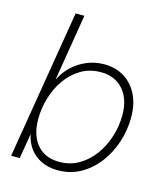

<svg xmlns="http://www.w3.org/2000/svg" viewBox="-110 -813 783 906"><g transform="rotate(15 281.0 -359.5)"><path d="M256.3 9.3Q211.4 9.3 176.8 -7.1Q142.1 -23.4 120.1 -52.5Q98.1 -81.5 90.3 -119.1H88.9L68.8 0H26.9L147 -727.5H189.9L136.7 -403.3H137.7Q155.8 -440.9 186.5 -469.5Q217.3 -498 256.6 -514.4Q295.9 -530.8 340.3 -530.8Q397 -530.8 439 -504.6Q481 -478.5 504.2 -431.4Q527.3 -384.3 527.3 -320.8Q527.3 -259.8 508.3 -200.9Q489.3 -142.1 453.6 -94.7Q418 -47.4 368.2 -19Q318.4 9.3 256.3 9.3ZM252.9 -30.8Q306.2 -30.8 348.6 -55.7Q391.1 -80.6 421.4 -122.1Q451.7 -163.6 468 -215.1Q484.4 -266.6 484.4 -320.3Q484.4 -399.9 443.8 -445.3Q403.3 -490.7 335 -490.7Q280.8 -490.7 238.3 -465.6Q195.8 -440.4 166 -398.4Q136.2 -356.4 120.8 -304.7Q105.5 -252.9 105.5 -200.2Q105.5 -122.1 144.3 -76.4Q183.1 -30.8 252.9 -30.8Z"/></g></svg>

Font: Inter 28pt ExtraLight
Style: Italic
Weight: 250
Italic angle: -9.3988°
Designer: Rasmus Andersson
Foundry: rsms
Version: Version 4.001;git-66647c0bb